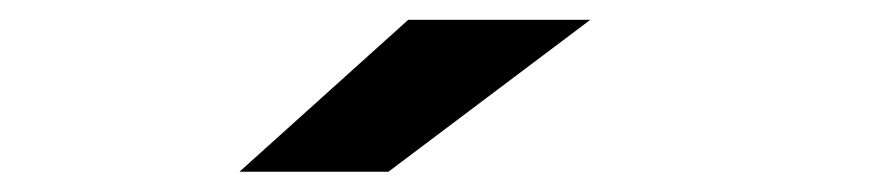

<svg xmlns="http://www.w3.org/2000/svg" viewBox="-20 -732 894 194"><path d="M372.5 -558.5H222L392.5 -712H576.5Z"/></svg>

Font: Trispace SemiExpanded
Style: Bold
Weight: 700
Width: 6
Designer: Tyler Finck
Foundry: Etcetera Type Company
Version: Version 1.210; ttfautohint (v1.8.3)